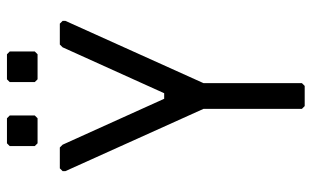

<svg xmlns="http://www.w3.org/2000/svg" viewBox="-192 -704 896 552"><g transform="rotate(-90 256.0 -428.0)"><path d="M227 0 219 -8V-291L40 -688V-696L48 -704H108L116 -696L248 -404H264L396 -696L404 -704H464L472 -696V-688L293 -291V-8L285 0ZM120 -768 112 -776V-848L120 -856H192L200 -848V-776L192 -768ZM304 -768 296 -776V-848L304 -856H376L384 -848V-776L376 -768Z"/></g></svg>

Font: Hasubi Mono
Style: Regular
Weight: 400
Designer: Eli Heuer
Foundry: Eli Heuer
Version: Version 1.000